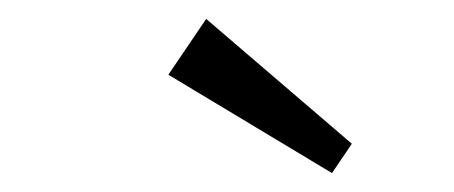

<svg xmlns="http://www.w3.org/2000/svg" viewBox="-20 -703 480 203"><path d="M331 -520 158 -624 198 -683 352 -551Z"/></svg>

Font: Zilla Slab Regular
Style: Regular
Weight: 400
Designer: Typotheque.com
Foundry: Typotheque type foundry
Version: Version 1.0; 2017